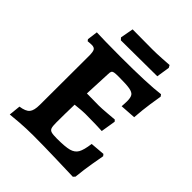

<svg xmlns="http://www.w3.org/2000/svg" viewBox="-227 -921 1051 1051"><g transform="rotate(45 298.5 -395.0)"><path d="M311 -79Q376 -79 405 -87Q434 -95 447 -117.5Q460 -140 467 -193L551 -200L559 -190Q556 -174 546.5 -119Q537 -64 531 -4L521 7Q490 6 388.5 3Q287 0 210 0Q154 0 102.5 4Q51 8 36 10L43 -58Q85 -64 100 -82Q115 -100 115 -144L116 -523Q116 -555 109.5 -566Q103 -577 84 -577Q74 -577 65.5 -576Q57 -575 54 -575L47 -584L55 -645Q73 -644 126 -643Q179 -642 239 -642Q451 -642 543 -654L551 -643Q548 -628 540 -573.5Q532 -519 528 -461L437 -455Q437 -459 438 -471Q439 -483 439 -495Q439 -524 430.5 -536.5Q422 -549 396.5 -553.5Q371 -558 312 -558Q287 -558 277 -556Q267 -554 263.5 -547.5Q260 -541 260 -525L253 -370L346 -369Q367 -369 408 -372.5Q449 -376 462 -377L470 -368L456 -282Q443 -283 405 -284Q367 -285 325 -285Q303 -285 249 -279Q247 -206 247 -139Q247 -111 251 -99Q255 -87 268 -83Q281 -79 311 -79ZM318 -708 179 -707 168 -719 182 -795 336 -794Q367 -794 408.5 -796.5Q450 -799 463 -800L471 -786L459 -709Z"/></g></svg>

Font: Sahitya
Style: Bold
Weight: 700
Designer: Juan Pablo del Peral
Foundry: Juan Pablo del Peral (http://www.huertatipografica.com)
Version: Version 1.001;PS 001.000;hotconv 1.0.70;makeotf.lib2.5.58329